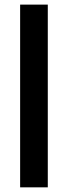

<svg xmlns="http://www.w3.org/2000/svg" viewBox="-20 -804 291 824"><path d="M66.4 -784.2H185.1V0H66.4Z"/></svg>

Font: Decalotype Medium
Style: Regular
Weight: 500
Designer: Alfredo Marco Pradil
Foundry: Alfredo Marco Pradil
Version: Version 1.0